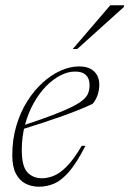

<svg xmlns="http://www.w3.org/2000/svg" viewBox="-20 -697 490 727"><path d="M263.5 -426Q237 -426 208.8 -411.5Q180.5 -397 154.5 -370.5Q128.5 -344 107.8 -307Q87 -270 74.8 -225Q62.5 -180 62.5 -129Q62.5 -67 83.8 -44.5Q105 -22 139 -22Q160.5 -22 184 -31.5Q207.5 -41 233.8 -67.8Q260 -94.5 289.5 -145H303.5Q271.5 -82 242.8 -48.2Q214 -14.5 185.8 -2.2Q157.5 10 127 10Q99.5 10 76.5 -1.8Q53.5 -13.5 40 -39.8Q26.5 -66 26.5 -109.5Q26.5 -168 41.5 -219.5Q56.5 -271 82.5 -312.5Q108.5 -354 141.2 -383.8Q174 -413.5 209.5 -429.5Q245 -445.5 279 -445.5Q306 -445.5 323 -436.2Q340 -427 348 -411.2Q356 -395.5 356 -377Q356 -357 350 -338.5Q344 -320 331 -304Q306 -292 275.2 -279.8Q244.5 -267.5 209.8 -255.2Q175 -243 137.8 -230.8Q100.5 -218.5 63 -207L64 -221Q133 -243.5 178.8 -261Q224.5 -278.5 252 -292.2Q279.5 -306 293.5 -318Q307.5 -330 312.5 -341Q317.5 -352 318.5 -364Q320.5 -381 316.2 -395Q312 -409 299.5 -417.5Q287 -426 263.5 -426ZM255.5 -511.5 397.5 -677H450L449 -670.5L272.5 -511.5Z"/></svg>

Font: Newsreader 24pt ExtraLight
Style: Italic
Weight: 250
Italic angle: -17°
Designer: Hugues Gentile
Foundry: Production Type
Version: Version 1.003